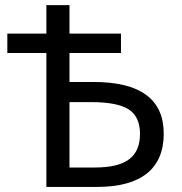

<svg xmlns="http://www.w3.org/2000/svg" viewBox="-20 -734 715 754"><path d="M8.8 -525.9H162.1V0H361.8C533.2 0 623 -70.8 623 -209C623 -344.2 531.2 -412.1 347.2 -412.1H252.9V-525.9H455.1V-602.1H252.9V-713.9H162.1V-602.1H8.8ZM252.9 -333H336.9C405.8 -333 455.1 -323.7 484.9 -304.7C514.6 -285.6 529.8 -253.4 529.8 -209C529.8 -119.6 477.1 -76.2 352.1 -76.2H252.9Z"/></svg>

Font: Noto Reveo Sans
Style: Regular
Weight: 400
Designer: Monotype Design team
Foundry: Monotype Imaging Inc.
Version: Version 1.04